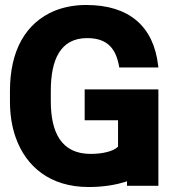

<svg xmlns="http://www.w3.org/2000/svg" viewBox="-20 -741 685 771"><path d="M20 -334C20 -280 28 -231 43 -189C84 -73 180 10 336 10C393 10 445 2 490 -13V5H616V-382H320V-258H454V-152C435 -133 391 -123 344 -123C227 -123 184 -208 184 -335V-376C184 -499 221 -588 330 -588C414 -588 447 -543 459 -470H616L615 -478C597 -634 500 -721 326 -721C280 -721 238 -713 200 -698C82 -649 20 -537 20 -376Z"/></svg>

Font: Asimov Pro
Style: Blk
Weight: 900
Designer: Google
Version: Version 2.000980; 2014